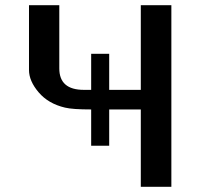

<svg xmlns="http://www.w3.org/2000/svg" viewBox="-20 -715 774 735"><path d="M91 -447V-695H207V-453Q207 -371 301 -371H329V-509H398V-371H519V-695H636V0H519V-296H398V-157H329V-296Q258 -296 229 -303Q165 -318 128 -361.5Q91 -405 91 -447Z"/></svg>

Font: Coval
Style: Medium
Weight: 500
Foundry: Context Ltd
Version: Version 001.000